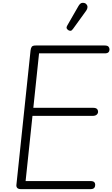

<svg xmlns="http://www.w3.org/2000/svg" viewBox="-20 -1322 786 1342"><path d="M126.5 0Q108 0 100.2 -8.8Q92.5 -17.5 95 -33L193.5 -969Q195.5 -986.5 202 -995.2Q208.5 -1004 230 -1004H711.5Q731 -1004 738.2 -996Q745.5 -988 745.5 -976.5Q745.5 -964.5 738.2 -956.8Q731 -949 711.5 -949H253L213 -568.5H630Q650 -568.5 657.8 -560.5Q665.5 -552.5 665.5 -541Q665.5 -529.5 656.2 -520.8Q647 -512 626 -512H207L159 -56.5H611.5Q631 -56.5 638.2 -49.2Q645.5 -42 645.5 -30Q645.5 -17 638.2 -8.5Q631 0 611.5 0ZM458.5 -1110.5Q450.5 -1115.5 446.5 -1123Q442.5 -1130.5 451.5 -1146L528.5 -1280Q541 -1301.5 556.2 -1302.2Q571.5 -1303 580.5 -1295.5Q592 -1285 591.5 -1272.2Q591 -1259.5 582.5 -1247.5L490 -1119.5Q481 -1107 473.2 -1106.8Q465.5 -1106.5 458.5 -1110.5Z"/></svg>

Font: Edu NSW ACT Cursive
Style: Regular
Weight: 400
Designer: Tina and Corey Anderson, Eben Sorkin, Mirko Velimirovic
Foundry: Sorkin Type Co.
Version: Version 2.000